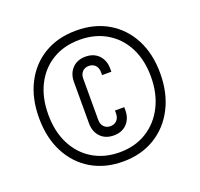

<svg xmlns="http://www.w3.org/2000/svg" viewBox="-133 -910 1112 1070"><g transform="rotate(-20 423.0 -375.0)"><path d="M421.5 13Q315 13 234.2 -35Q153.5 -83 108.2 -170.5Q63 -258 63 -375.5Q63 -492 107.8 -579.2Q152.5 -666.5 233.5 -714.8Q314.5 -763 423.5 -763Q531 -763 611.8 -715.5Q692.5 -668 737.8 -581.8Q783 -495.5 783 -379Q783 -263 737.8 -174.5Q692.5 -86 611.2 -36.5Q530 13 421.5 13ZM421.5 -42Q513.5 -42 582.2 -84.8Q651 -127.5 689.5 -203.5Q728 -279.5 728 -379Q728 -479 689.8 -552.8Q651.5 -626.5 583 -667.2Q514.5 -708 423.5 -708Q331 -708 262.2 -666.5Q193.5 -625 155.8 -550.2Q118 -475.5 118 -375.5Q118 -274.5 156.2 -199.5Q194.5 -124.5 263 -83.2Q331.5 -42 421.5 -42ZM422.5 -141.5Q373 -141.5 343.8 -172.2Q314.5 -203 314.5 -252.5V-497.5Q314.5 -547 343.8 -577.8Q373 -608.5 422.5 -608.5Q471.5 -608.5 500.8 -577.8Q530 -547 530 -497.5V-480H475V-497.5Q475 -522.5 460.8 -538Q446.5 -553.5 422 -553.5Q398.5 -553.5 384 -538.2Q369.5 -523 369.5 -497.5V-252.5Q369.5 -227 384 -211.8Q398.5 -196.5 422 -196.5Q446.5 -196.5 460.8 -212.2Q475 -228 475 -252.5V-270H530V-252.5Q530 -203 500.8 -172.2Q471.5 -141.5 422.5 -141.5Z"/></g></svg>

Font: Mohave
Style: Regular
Weight: 400
Designer: Gumpita Rahayu
Foundry: Tokotype
Version: Version 2.003; ttfautohint (v1.8.3)